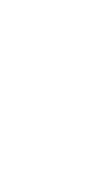

<svg xmlns="http://www.w3.org/2000/svg" viewBox="-20 -470 440 840"><path d="M100 -450Q100 -450 100 -450Q100 -450 100 -450Q100 -450 100 -450Q100 -450 100 -450Q100 -450 100 -450Q100 -450 100 -450Q100 -450 100 -450Q100 -450 100 -450Q100 -450 100 -450Q100 -450 100 -450Q100 -450 100 -450Q100 -450 100 -450ZM300 -450Q300 -450 300 -450Q300 -450 300 -450Q300 -450 300 -450Q300 -450 300 -450Q300 -450 300 -450Q300 -450 300 -450Q300 -450 300 -450Q300 -450 300 -450Q300 -450 300 -450Q300 -450 300 -450Q300 -450 300 -450Q300 -450 300 -450ZM200 -450Q200 -450 200 -450Q200 -450 200 -450Q200 -450 200 -450Q200 -450 200 -450Q200 -450 200 -450Q200 -450 200 -450Q200 -450 200 -450Q200 -450 200 -450Q200 -450 200 -450Q200 -450 200 -450Q200 -450 200 -450Q200 -450 200 -450ZM200 -350Q200 -350 200 -350Q200 -350 200 -350Q200 -350 200 -350Q200 -350 200 -350Q200 -350 200 -350Q200 -350 200 -350Q200 -350 200 -350Q200 -350 200 -350Q200 -350 200 -350Q200 -350 200 -350Q200 -350 200 -350Q200 -350 200 -350ZM200 -250Q200 -250 200 -250Q200 -250 200 -250Q200 -250 200 -250Q200 -250 200 -250Q200 -250 200 -250Q200 -250 200 -250Q200 -250 200 -250Q200 -250 200 -250Q200 -250 200 -250Q200 -250 200 -250Q200 -250 200 -250Q200 -250 200 -250ZM200 -150Q200 -150 200 -150Q200 -150 200 -150Q200 -150 200 -150Q200 -150 200 -150Q200 -150 200 -150Q200 -150 200 -150Q200 -150 200 -150Q200 -150 200 -150Q200 -150 200 -150Q200 -150 200 -150Q200 -150 200 -150Q200 -150 200 -150ZM200 -50Q200 -50 200 -50Q200 -50 200 -50Q200 -50 200 -50Q200 -50 200 -50Q200 -50 200 -50Q200 -50 200 -50Q200 -50 200 -50Q200 -50 200 -50Q200 -50 200 -50Q200 -50 200 -50Q200 -50 200 -50Q200 -50 200 -50ZM100 150Q100 150 100 150Q100 150 100 150Q100 150 100 150Q100 150 100 150Q100 150 100 150Q100 150 100 150Q100 150 100 150Q100 150 100 150Q100 150 100 150Q100 150 100 150Q100 150 100 150Q100 150 100 150ZM200 150Q200 150 200 150Q200 150 200 150Q200 150 200 150Q200 150 200 150Q200 150 200 150Q200 150 200 150Q200 150 200 150Q200 150 200 150Q200 150 200 150Q200 150 200 150Q200 150 200 150Q200 150 200 150ZM200 250Q200 250 200 250Q200 250 200 250Q200 250 200 250Q200 250 200 250Q200 250 200 250Q200 250 200 250Q200 250 200 250Q200 250 200 250Q200 250 200 250Q200 250 200 250Q200 250 200 250Q200 250 200 250ZM100 350Q100 350 100 350Q100 350 100 350Q100 350 100 350Q100 350 100 350Q100 350 100 350Q100 350 100 350Q100 350 100 350Q100 350 100 350Q100 350 100 350Q100 350 100 350Q100 350 100 350Q100 350 100 350Z"/></svg>

Font: TINY 5x3
Style: Regular
Weight: 400
Designer: Jack Halten Fahnestock
Foundry: Velvetyne Type Foundry
Version: Version 1.002